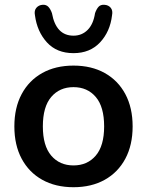

<svg xmlns="http://www.w3.org/2000/svg" viewBox="-20 -772 614 802"><path d="M287 10Q212 10 156.5 -21Q101 -52 70.5 -109Q40 -166 40 -244Q40 -322 70.5 -379Q101 -436 156.5 -467Q212 -498 287 -498Q362 -498 417.5 -467Q473 -436 503.5 -379Q534 -322 534 -244Q534 -166 503.5 -109Q473 -52 417.5 -21Q362 10 287 10ZM287 -81Q345 -81 380 -122Q415 -163 415 -244Q415 -326 380 -367Q345 -408 287 -408Q229 -408 194 -367Q159 -326 159 -244Q159 -163 194 -122Q229 -81 287 -81ZM287 -550Q217 -550 176 -595Q135 -640 126 -708Q122 -728 132 -739.5Q142 -751 158 -752Q173 -753 182 -743.5Q191 -734 197 -717Q214 -623 287 -623Q322 -623 346 -647Q370 -671 377 -717Q383 -734 391.5 -743.5Q400 -753 416 -752Q433 -751 442.5 -739.5Q452 -728 448 -708Q440 -640 398 -595Q356 -550 287 -550Z"/></svg>

Font: Chiron GoRound TC M
Style: Regular
Weight: 500
Designer: Ryoko NISHIZUKA 西塚涼子 (kana, bopomofo & ideographs); Paul D. Hunt (Latin, Greek & Cyrillic); Sandoll Communications 산돌커뮤니
Foundry: Adobe
Version: Version 1.000;hotconv 1.1.1;makeotfexe 2.6.0